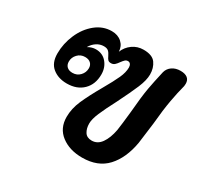

<svg xmlns="http://www.w3.org/2000/svg" viewBox="-130 -760 962 924"><g transform="rotate(30 351.0 -297.5)"><path d="M679 -555Q679 -547 678 -542Q666 -497 657 -446Q647 -391 640 -312Q628 -215 625 -196Q609 -104 560 -51Q511 2 424 2Q354 2 308 -33Q262 -68 262 -131Q262 -177 282.5 -224Q303 -271 342 -339Q373 -393 388 -426Q403 -459 403 -486Q403 -497 398 -504Q393 -511 384 -511Q375 -511 368.5 -505Q362 -499 354 -488Q345 -475 337 -468Q329 -461 317 -461Q306 -461 300.5 -466.5Q295 -472 289 -485Q282 -500 273.5 -507.5Q265 -515 248 -515Q227 -515 208.5 -503Q190 -491 178 -470Q200 -483 222 -483Q260 -483 282.5 -456Q305 -429 305 -391Q305 -336 271.5 -303Q238 -270 182 -270Q134 -270 102.5 -295.5Q71 -321 71 -373Q71 -428 93.5 -480Q116 -532 156 -564.5Q196 -597 245 -597Q279 -597 300.5 -577.5Q322 -558 323 -528Q335 -558 361.5 -577Q388 -596 422 -596Q471 -596 489.5 -570Q508 -544 508 -508Q508 -476 489.5 -432Q471 -388 435 -316Q404 -257 388 -219.5Q372 -182 372 -158Q372 -130 384 -111Q396 -92 423 -92Q455 -92 475.5 -121Q496 -150 505 -198Q510 -230 518 -307Q525 -393 534 -444Q541 -483 556 -549Q562 -571 581 -584Q600 -597 627 -597Q652 -597 665.5 -586.5Q679 -576 679 -555ZM196 -425Q171 -425 154.5 -407.5Q138 -390 138 -367Q138 -349 149 -338.5Q160 -328 180 -328Q205 -328 221.5 -345.5Q238 -363 238 -387Q238 -404 227 -414.5Q216 -425 196 -425Z"/></g></svg>

Font: Mali SemiBold
Style: Italic
Weight: 600
Italic angle: -10°
Version: Version 1.000; ttfautohint (v1.6)